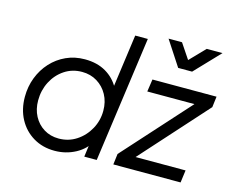

<svg xmlns="http://www.w3.org/2000/svg" viewBox="-109 -947 1350 1117"><g transform="rotate(15 566.0 -389.0)"><path d="M55 -247Q55 -309 76 -363.5Q97 -418 135 -459.5Q173 -501 224.5 -524.5Q276 -548 337 -548Q411 -548 464 -517Q517 -486 546 -432L536 -416L583 -757H659L554 0H479L495 -120L517 -108Q486 -50 428 -19Q370 12 302 12Q230 12 174 -21.5Q118 -55 86.5 -113.5Q55 -172 55 -247ZM517 -286Q517 -340 494 -382Q471 -424 431 -448.5Q391 -473 340 -473Q281 -473 234.5 -442Q188 -411 161.5 -359.5Q135 -308 135 -247Q135 -194 157 -152.5Q179 -111 218 -87Q257 -63 307 -63Q366 -63 413.5 -94Q461 -125 489 -176Q517 -227 517 -286ZM654 0 662 -65 1019 -461H735L746 -536H1132L1124 -471L768 -75H1069L1059 0ZM873 -640 775 -790H856L917 -699L1005 -790H1100L957 -640Z"/></g></svg>

Font: Kosmopol Plus Jakarta Sans Italic It
Style: Regular
Weight: 400
Italic angle: -8.04999°
Designer: Gumpita Rahayu
Foundry: Tokotype
Version: Version 2.006